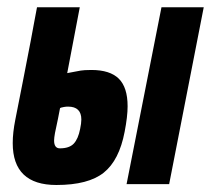

<svg xmlns="http://www.w3.org/2000/svg" viewBox="-20 -515 590 537"><path d="M334 0 431.6 -494.6H549.8L453.1 0ZM170.4 -216.8Q164.6 -216.8 158.9 -215.8Q153.3 -214.8 150.4 -213.9L147.9 -212.4Q143.6 -188.5 133.8 -143.1Q131.3 -129.4 131.3 -122.1Q131.3 -100.1 147.5 -100.1Q173.8 -100.1 186.3 -113.3Q198.7 -126.5 204.1 -154.3Q207.5 -170.4 207.5 -180.7Q207.5 -216.8 170.4 -216.8ZM83.5 -494.6H104H203.1L168 -310.5Q178.7 -312.5 190.2 -314.7Q201.7 -316.9 205.8 -317.6Q210 -318.4 217.3 -318.8Q224.6 -319.3 235.8 -319.3Q287.6 -319.3 312.3 -294.9Q336.9 -270.5 336.9 -217.8Q336.9 -189 328.6 -146.5Q313.5 -66.9 270.3 -32.2Q227.1 2.4 137.7 2.4Q15.6 2.4 15.6 -114.7Q15.6 -144 22.9 -180.7Q29.3 -212.4 43.9 -287.1Q58.6 -361.8 65.9 -400.4Q70.8 -426.8 75 -449.5Q79.1 -472.2 83.5 -494.6Z"/></svg>

Font: Fantasque Sans Mono
Style: Bold Italic
Weight: 700
Italic angle: -11°
Monospace: yes
Designer: Jany Belluz
Version: Version 1.7.1